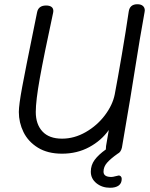

<svg xmlns="http://www.w3.org/2000/svg" viewBox="-20 -728 707 907"><path d="M664 -679Q664 -674 663 -671Q640 -544 620 -416Q603 -304 556 -31Q551 -9 536 -2Q502 22 485.5 41Q469 60 469 83Q469 108 506 108Q513 108 525.5 104.5Q538 101 541 101Q547 101 551 105.5Q555 110 555 117Q555 138 540.5 148.5Q526 159 500 159Q462 159 435.5 137.5Q409 116 409 83Q409 52 427 27.5Q445 3 480 -22Q480 -32 481 -38L494 -114Q459 -64 401.5 -33Q344 -2 273 -2Q205 -2 159 -30.5Q113 -59 91 -104Q69 -149 69 -199Q69 -232 85 -318Q101 -404 138 -585L155 -669Q161 -702 198 -702Q214 -702 223 -695.5Q232 -689 232 -676Q232 -671 231 -668Q187 -464 168 -358Q149 -252 149 -199Q149 -141 180.5 -107Q212 -73 273 -73Q331 -73 385 -104Q439 -135 475.5 -183.5Q512 -232 522 -282Q536 -355 555.5 -469.5Q575 -584 588 -673Q593 -708 629 -708Q646 -708 655 -700Q664 -692 664 -679Z"/></svg>

Font: Mali
Style: Italic
Weight: 400
Italic angle: -10°
Version: Version 1.000; ttfautohint (v1.6)